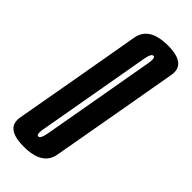

<svg xmlns="http://www.w3.org/2000/svg" viewBox="-255 -716 756 756"><g transform="rotate(45 122.5 -338.0)"><path d="M62.5 4Q-4.5 4 -23 -26Q-33 -42 -28.5 -67.5Q-16 -139 19.5 -337.5Q54 -535.5 66.8 -607.5Q79.5 -679.5 183 -679.5Q249.5 -679.5 268 -649.5Q278.5 -633 274 -607.5Q261 -535 226.5 -337.5Q191 -139 178.5 -67.5Q166 4 62.5 4ZM75 -65Q87 -65 93 -100Q99 -135 135 -337.5Q171 -542 177 -576.5Q182 -605.5 174 -610Q172.5 -610.5 171 -610.5Q159 -610.5 153 -576.2Q147 -542 111 -337.5Q75 -135 69 -100Q63.5 -70 71.5 -65.5Q73 -65 75 -65Z"/></g></svg>

Font: Anybody UltraCondensed Medium
Style: Italic
Weight: 500
Width: 1
Italic angle: -10°
Designer: Tyler Finck
Foundry: Etcetera Type Company
Version: Version 1.010; ttfautohint (v1.8.3) -l 8 -r 50 -G 200 -x 14 